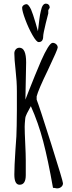

<svg xmlns="http://www.w3.org/2000/svg" viewBox="-20 -1015 396 1058"><path d="M283 21Q278 20 272 20Q245 -133 218 -236Q191 -339 150 -430L129 -391Q120 -374 119 -361Q116 -331 116 -317Q116 -287 119 -225Q122 -164 122 -132V-50Q122 3 88 3Q59 3 59 -53Q59 -97 65 -188Q72 -272 72 -322L73 -408V-512Q73 -567 66 -627Q59 -689 59 -721Q59 -734 67 -743Q75 -752 87 -752Q124 -752 124 -671L120 -466L139 -515Q172 -599 207 -681Q227 -726 243 -752Q260 -779 270 -779Q281 -779 289.5 -771.5Q298 -764 298 -753Q298 -743 244 -629Q191 -520 182 -484V-466Q197 -428 262 -222.5Q327 -17 327 -5Q327 7 317.5 15Q308 23 295 23Q289 23 283 21ZM102 -972Q102 -980 109.5 -986Q117 -992 126 -992Q137 -992 151 -963Q161 -940 176 -889L189 -843Q192 -867 193 -876Q194 -885 197 -909.5Q200 -934 205 -954Q213 -995 233 -995Q242 -995 248 -989Q254 -983 254 -974Q254 -971 250 -966L246 -959V-941L232 -886Q218 -828 218 -815Q218 -783 193 -783Q181 -783 159 -821.5Q137 -860 119.5 -907Q102 -954 102 -972Z"/></svg>

Font: Amatic SC
Style: Bold
Weight: 700
Designer: Multiple Designers
Foundry: Vernon Adams
Version: Version 2.505